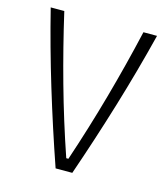

<svg xmlns="http://www.w3.org/2000/svg" viewBox="-97 -702 680 778"><g transform="rotate(15 243.0 -312.5)"><path d="M208 0Q154 -156 106.5 -312.5Q59 -469 20 -625H77Q110 -481 150 -337.5Q190 -194 239 -51H248Q296 -194 336 -337.5Q376 -481 409 -625H466Q427 -469 379.5 -312.5Q332 -156 278 0Z"/></g></svg>

Font: Changa ExtraLight ExtraLight
Style: Regular
Weight: 250
Version: Version 3.002; ttfautohint (v1.8.2)